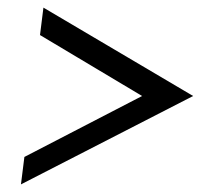

<svg xmlns="http://www.w3.org/2000/svg" viewBox="-20 -534 527 504"><path d="M35 -50 487 -282 94 -514 85 -442 353 -282 44 -122Z"/></svg>

Font: Charger
Style: It
Weight: 400
Designer: Jasper
Foundry: Cannot Into Space Fonts
Version: Version 0.98